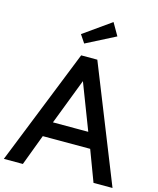

<svg xmlns="http://www.w3.org/2000/svg" viewBox="-158 -1101 988 1200"><g transform="rotate(15 335.5 -501.5)"><path d="M-16.1 0 283.2 -750H387.7L687 0H564L488.8 -200.2H182.1L106.9 0ZM221.2 -299.8H449.7L335.4 -597.2ZM247.6 -877.9 424.8 -1003.4 471.2 -922.9 282.2 -826.2Z"/></g></svg>

Font: Spartan MB SemBd
Style: Regular
Weight: 600
Designer: Matt Bailey, Mirko Velimirovic
Foundry: Matt Bailey
Version: Version 1.005